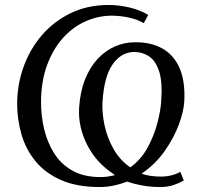

<svg xmlns="http://www.w3.org/2000/svg" viewBox="-20 -736 797 772"><path d="M380 16Q289 16 225.5 -12Q162 -40 123 -87.5Q84 -135 66.5 -195Q49 -255 49 -318Q49 -395 74.5 -466.5Q100 -538 148 -594Q196 -650 264 -683Q332 -716 417 -716Q458 -716 500.5 -706Q543 -696 576 -676L558 -643Q537 -655 513.5 -661.5Q490 -668 468.5 -670.5Q447 -673 430 -673Q375 -673 323.5 -650Q272 -627 232 -582Q192 -537 168.5 -472Q145 -407 145 -324Q145 -270 157.5 -217Q170 -164 197.5 -120Q225 -76 271 -50Q317 -24 384 -24Q399 -24 413 -26Q427 -28 440 -31V-34Q369 -79 331.5 -151.5Q294 -224 298 -301Q302 -366 321.5 -415.5Q341 -465 372 -498.5Q403 -532 441.5 -549Q480 -566 522 -566Q586 -567 632 -541.5Q678 -516 701.5 -463.5Q725 -411 721 -329Q719 -289 699 -235Q679 -181 642 -128.5Q605 -76 551 -39V-37Q583 -26 627 -26Q671 -26 705 -45L719 -10Q701 0 678 8Q655 16 624 16Q587 16 553.5 10Q520 4 491 -6Q466 4 438 10Q410 16 380 16ZM504 -63Q548 -95 574 -143.5Q600 -192 613 -242Q626 -292 628 -327Q634 -407 619.5 -450Q605 -493 578.5 -510Q552 -527 520 -527Q468 -527 433 -477.5Q398 -428 392 -323Q390 -281 400.5 -231.5Q411 -182 436.5 -137Q462 -92 504 -63Z"/></svg>

Font: Lora Italic
Style: Italic
Weight: 400
Italic angle: -3°
Designer: Olga Karpushina, Alexei Vanyashin (Cyrillic)
Foundry: Cyreal
Version: Version 2.210; ttfautohint (v1.8.1.43-b0c9)